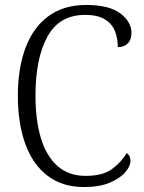

<svg xmlns="http://www.w3.org/2000/svg" viewBox="-20 -744 581 774"><path d="M319 10Q231 10 171.5 -35.5Q112 -81 82 -164Q52 -247 52 -358Q52 -469 83 -551.5Q114 -634 175.5 -679Q237 -724 327 -724Q420 -724 465 -690Q510 -656 510 -611Q510 -584 495 -569Q480 -554 455 -554Q455 -590 443 -619.5Q431 -649 402 -666.5Q373 -684 323 -684Q219 -684 171 -596Q123 -508 123 -358Q123 -261 144.5 -188.5Q166 -116 211 -75.5Q256 -35 326 -35Q394 -35 431.5 -62.5Q469 -90 491 -127Q506 -117 506 -95Q506 -75 485.5 -50.5Q465 -26 423.5 -8Q382 10 319 10Z"/></svg>

Font: Noto Serif SemiCondensed Light
Style: Regular
Weight: 300
Width: 4
Designer: Monotype Design Team
Foundry: Monotype Imaging Inc.
Version: Version 2.013